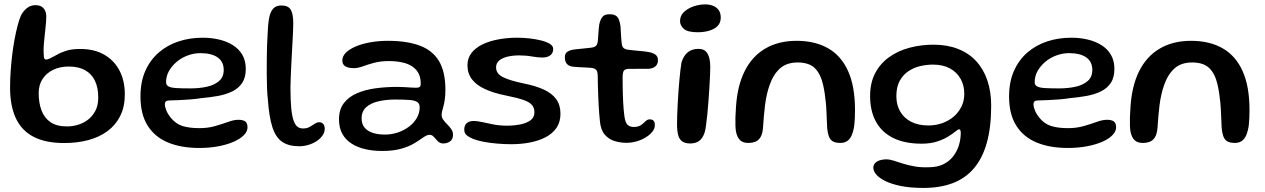

<svg xmlns="http://www.w3.org/2000/svg" viewBox="-20 -656 5904 896"><path d="M279.5 11.5Q192.5 11.5 136.8 -17.5Q81 -46.5 54 -104.2Q27 -162 27 -247Q27 -282.5 29.5 -320.5Q32 -358.5 36.5 -396.5Q41 -434.5 47.5 -469.8Q54 -505 61.5 -534.2Q69 -563.5 78 -584.5Q90.5 -607 107.5 -619.5Q124.5 -632 145.5 -632Q170.5 -632 183.2 -617.5Q196 -603 196 -578.5Q196 -567 194.8 -552.2Q193.5 -537.5 191.8 -520.8Q190 -504 188.2 -487Q186.5 -470 185 -454.2Q183.5 -438.5 183.5 -424Q183.5 -402.5 185 -390.2Q186.5 -378 194.5 -378Q201.5 -378 214.8 -384.2Q228 -390.5 244 -399.5Q261 -410 287.8 -418.8Q314.5 -427.5 354.5 -427.5Q420 -427.5 466.5 -400.8Q513 -374 537.8 -326.5Q562.5 -279 562.5 -215.5Q562.5 -158 541.2 -115.2Q520 -72.5 481.8 -44.2Q443.5 -16 392 -2.2Q340.5 11.5 279.5 11.5ZM293 -66Q316.5 -66 341.8 -73Q367 -80 388.8 -96Q410.5 -112 424.5 -137.8Q438.5 -163.5 438.5 -201Q438.5 -247 423 -279.2Q407.5 -311.5 377 -328.5Q346.5 -345.5 300.5 -345.5Q260 -345.5 228.2 -330.2Q196.5 -315 178.5 -287.2Q160.5 -259.5 160.5 -221.5Q160.5 -175.5 173.8 -140.5Q187 -105.5 215.8 -85.8Q244.5 -66 293 -66Z M909.5 34.5Q825.5 34.5 764 9Q702.5 -16.5 669 -69.8Q635.5 -123 635.5 -205.5Q635.5 -274 658.2 -325.2Q681 -376.5 721 -411Q761 -445.5 813.5 -462.8Q866 -480 925.5 -480Q966 -480 1002.2 -471.5Q1038.5 -463 1066.8 -445.2Q1095 -427.5 1111 -400Q1127 -372.5 1127 -334.5Q1127 -294 1110 -268.8Q1093 -243.5 1063.5 -229.2Q1034 -215 996.8 -208.2Q959.5 -201.5 919 -198Q898.5 -194.5 870.5 -192.2Q842.5 -190 816.2 -188.8Q790 -187.5 775.5 -187.5Q760.5 -187.5 755 -183.5Q749.5 -179.5 749.5 -169Q749.5 -156.5 756.5 -139.8Q763.5 -123 776.5 -107Q800.5 -77.5 832.2 -67.8Q864 -58 910.5 -58Q951 -58 984.5 -67.8Q1018 -77.5 1044.8 -87.2Q1071.5 -97 1093 -97Q1112.5 -97 1123.8 -89.8Q1135 -82.5 1135 -61.5Q1135 -42.5 1117.8 -25Q1100.5 -7.5 1070 5.8Q1039.5 19 998.5 26.8Q957.5 34.5 909.5 34.5ZM870 -243.5Q910.5 -243.5 945.5 -251.2Q980.5 -259 1002.2 -277.8Q1024 -296.5 1024 -329.5Q1024 -368.5 995.5 -388.2Q967 -408 915.5 -408Q885 -408 856 -397.2Q827 -386.5 804.5 -367.5Q782 -348.5 768.5 -324.5Q755 -300.5 755 -273Q755 -259 766.2 -252.8Q777.5 -246.5 802.8 -245Q828 -243.5 870 -243.5Z M1376 26.5Q1327 26.5 1296.8 5.8Q1266.5 -15 1251 -63Q1235.5 -111 1230 -192.5Q1227.5 -213 1226.2 -243.2Q1225 -273.5 1224.8 -308.8Q1224.5 -344 1225 -378.2Q1225.5 -412.5 1226.2 -441.8Q1227 -471 1228.5 -489Q1230 -537 1235.2 -568.2Q1240.5 -599.5 1254.2 -615Q1268 -630.5 1293 -630.5Q1324.5 -630.5 1336.5 -611.2Q1348.5 -592 1348.5 -547Q1348.5 -532.5 1347.5 -509.5Q1346.5 -486.5 1345 -458.5Q1343.5 -430.5 1341.8 -400.8Q1340 -371 1338.8 -342Q1337.5 -313 1336.5 -288.5Q1335.5 -264 1335.5 -246.5Q1335.5 -187 1339.2 -149.8Q1343 -112.5 1350.5 -92.2Q1358 -72 1368.8 -64.2Q1379.5 -56.5 1393.5 -56.5Q1412.5 -56.5 1425.2 -63.8Q1438 -71 1448.5 -78.2Q1459 -85.5 1470 -85.5Q1482 -85.5 1488.8 -77Q1495.5 -68.5 1495.5 -55Q1495.5 -39 1485.5 -24.2Q1475.5 -9.5 1458.8 1.8Q1442 13 1420.5 19.8Q1399 26.5 1376 26.5Z M1763 48.5Q1722.5 48.5 1686.2 40.5Q1650 32.5 1622 15Q1594 -2.5 1578 -30.5Q1562 -58.5 1562 -99Q1562 -145 1584.5 -174.5Q1607 -204 1645.8 -220.8Q1684.5 -237.5 1733 -244Q1781.5 -250.5 1833.5 -250.5Q1849.5 -250.5 1866 -249.5Q1882.5 -248.5 1897.2 -247.5Q1912 -246.5 1921.5 -246.5Q1934.5 -246.5 1939 -250.8Q1943.5 -255 1943.5 -265.5Q1943.5 -285 1938.8 -300Q1934 -315 1925 -326.5Q1916 -338 1903.5 -346Q1883.5 -359.5 1855.2 -365.2Q1827 -371 1794.5 -371Q1756 -371 1726.2 -363Q1696.5 -355 1673.5 -346.5Q1650.5 -338 1631.5 -338Q1605.5 -338 1591.5 -346.5Q1577.5 -355 1577.5 -374Q1577.5 -393.5 1594 -410Q1610.5 -426.5 1639.8 -439Q1669 -451.5 1707.8 -458.5Q1746.5 -465.5 1790.5 -465.5Q1879 -465.5 1938.8 -443.2Q1998.5 -421 2028.5 -371.2Q2058.5 -321.5 2058.5 -237.5Q2058.5 -212.5 2056 -194Q2053.5 -175.5 2049.8 -161.8Q2046 -148 2043.5 -138Q2041 -128 2041 -119.5Q2041 -107.5 2048.8 -96.8Q2056.5 -86 2067.2 -75.5Q2078 -65 2086 -53.2Q2094 -41.5 2094 -27Q2094 -5.5 2080 4Q2066 13.5 2049 13.5Q2033.5 13.5 2023.2 3.2Q2013 -7 2004.8 -17Q1996.5 -27 1984.5 -27Q1977.5 -27 1969.2 -23Q1961 -19 1949 -10.5Q1934 0.5 1910.8 14.2Q1887.5 28 1851.5 38.2Q1815.5 48.5 1763 48.5ZM1776.5 -28Q1807.5 -28 1836.5 -37.8Q1865.5 -47.5 1888.5 -64.8Q1911.5 -82 1925 -105.2Q1938.5 -128.5 1938.5 -155.5Q1938.5 -172.5 1927.2 -180Q1916 -187.5 1890.5 -189.5Q1865 -191.5 1823 -191.5Q1781.5 -191.5 1746 -183.2Q1710.5 -175 1689 -155.8Q1667.5 -136.5 1667.5 -103.5Q1667.5 -78 1680.5 -61.5Q1693.5 -45 1718 -36.5Q1742.5 -28 1776.5 -28Z M2366 17Q2335 17 2301.5 14.2Q2268 11.5 2238.5 6Q2209 0.5 2188.5 -7.5Q2170 -15 2158.2 -24.5Q2146.5 -34 2146.5 -51.5Q2146.5 -71 2158 -81.2Q2169.5 -91.5 2191.5 -91.5Q2207 -91.5 2230.2 -86.2Q2253.5 -81 2283 -75.2Q2312.5 -69.5 2345.5 -69.5Q2378 -69.5 2407.5 -75.2Q2437 -81 2455.5 -94.5Q2474 -108 2474 -131.5Q2474 -153 2462.2 -166.5Q2450.5 -180 2421.5 -190Q2392.5 -200 2340 -210.5Q2282.5 -222 2242.8 -240.5Q2203 -259 2182.2 -286.2Q2161.5 -313.5 2161.5 -351.5Q2161.5 -384.5 2180.2 -408.8Q2199 -433 2231.5 -448.8Q2264 -464.5 2305.8 -472.2Q2347.5 -480 2393.5 -480Q2421.5 -480 2450.8 -476.8Q2480 -473.5 2505.2 -467.2Q2530.5 -461 2546 -451.2Q2561.5 -441.5 2561.5 -428Q2561.5 -413.5 2554.5 -404.5Q2547.5 -395.5 2536.2 -391.5Q2525 -387.5 2511.5 -387.5Q2490 -387.5 2462.2 -392.5Q2434.5 -397.5 2402 -397.5Q2373.5 -397.5 2349 -391.8Q2324.5 -386 2309.8 -373.8Q2295 -361.5 2295 -341.5Q2295 -312 2327.2 -296Q2359.5 -280 2422 -267Q2480 -255.5 2518.2 -237.8Q2556.5 -220 2576 -192.8Q2595.5 -165.5 2595.5 -125Q2595.5 -86.5 2577 -59.5Q2558.5 -32.5 2526.5 -15.8Q2494.5 1 2453 9Q2411.5 17 2366 17Z M2903 10.5Q2876 10.5 2848.8 2.5Q2821.5 -5.5 2802.2 -27.8Q2783 -50 2779.5 -91Q2778 -105.5 2776.5 -124Q2775 -142.5 2773.8 -163.8Q2772.5 -185 2771.8 -207.8Q2771 -230.5 2770.2 -254.2Q2769.5 -278 2769.5 -301.5Q2769 -324 2761.2 -331Q2753.5 -338 2737.5 -339.5Q2728 -340.5 2713.2 -341Q2698.5 -341.5 2683 -342.5Q2667.5 -343.5 2655.5 -344.5Q2636 -346.5 2626 -357.2Q2616 -368 2616 -388Q2616 -401.5 2621.8 -408.8Q2627.5 -416 2638.2 -420Q2649 -424 2662.5 -425.5Q2689 -428 2706.2 -430Q2723.5 -432 2738.5 -433.5Q2754.5 -435.5 2761.2 -442Q2768 -448.5 2770 -466Q2771 -476.5 2771.8 -490.5Q2772.5 -504.5 2773.8 -518.2Q2775 -532 2776.5 -542Q2782 -566.5 2792 -578Q2802 -589.5 2824 -589.5Q2842 -589.5 2852.2 -583.8Q2862.5 -578 2867.5 -566Q2872.5 -554 2875.5 -535Q2876.5 -519.5 2877.2 -507.5Q2878 -495.5 2878.5 -485.8Q2879 -476 2879.8 -468Q2880.5 -460 2881.5 -452Q2883 -437.5 2891 -431.2Q2899 -425 2914.5 -423.5Q2928 -422 2944.2 -420.2Q2960.5 -418.5 2975.8 -417.2Q2991 -416 3001 -414Q3021.5 -411.5 3036 -403Q3050.5 -394.5 3050.5 -375Q3050.5 -357 3039 -346.8Q3027.5 -336.5 3007.5 -335Q2977 -334.5 2951 -334.8Q2925 -335 2910.5 -334.5Q2899 -333.5 2892.8 -327.8Q2886.5 -322 2885.5 -298.5Q2885.5 -279.5 2885.8 -259.5Q2886 -239.5 2886.5 -219.5Q2887 -199.5 2888 -180.2Q2889 -161 2890.5 -144Q2892 -127 2894 -113Q2898 -83.5 2908.8 -73.5Q2919.5 -63.5 2937.5 -63.5Q2959 -63.5 2971.2 -72.2Q2983.5 -81 2992.2 -90Q3001 -99 3012 -99Q3024.5 -99 3030.2 -92.2Q3036 -85.5 3036 -72.5Q3036 -56 3024.2 -41.2Q3012.5 -26.5 2993.2 -14.8Q2974 -3 2950.5 3.8Q2927 10.5 2903 10.5Z M3201.5 13.5Q3178 13.5 3164.2 4.2Q3150.5 -5 3145 -25.2Q3139.5 -45.5 3139.5 -76.5Q3139.5 -93.5 3140.2 -117.5Q3141 -141.5 3142.5 -169.8Q3144 -198 3146 -227Q3148 -256 3150.5 -282.8Q3153 -309.5 3155.5 -331Q3158 -352.5 3160.5 -365.5Q3170.5 -397 3190.2 -412.5Q3210 -428 3240 -428Q3268.5 -428 3281.5 -406.5Q3294.5 -385 3294.5 -344.5Q3294.5 -329.5 3293.5 -304Q3292.5 -278.5 3290.5 -247.5Q3288.5 -216.5 3286.2 -184Q3284 -151.5 3280.8 -121.8Q3277.5 -92 3274.5 -69.2Q3271.5 -46.5 3267.5 -35Q3257.5 -8 3241.2 2.8Q3225 13.5 3201.5 13.5ZM3235.5 -505.5Q3188.5 -505.5 3171 -521.5Q3153.5 -537.5 3153.5 -557.5Q3153.5 -583 3172 -600.2Q3190.5 -617.5 3217.5 -626.5Q3244.5 -635.5 3271.5 -635.5Q3291 -635.5 3307.5 -629Q3324 -622.5 3333.8 -609Q3343.5 -595.5 3343.5 -573.5Q3343.5 -549.5 3328.5 -534.5Q3313.5 -519.5 3289 -512.5Q3264.5 -505.5 3235.5 -505.5Z M3471 11Q3447.5 11 3434 -1.5Q3420.5 -14 3414.5 -42Q3412.5 -55 3412 -71.5Q3411.5 -88 3412 -109Q3412.5 -130 3414.5 -155Q3420.5 -254.5 3455 -323.8Q3489.5 -393 3551 -429.2Q3612.5 -465.5 3697.5 -465.5Q3783 -465.5 3844 -431Q3905 -396.5 3937.5 -325Q3970 -253.5 3970 -142.5Q3970 -122.5 3969.2 -105.5Q3968.5 -88.5 3967 -74.5Q3965.5 -60.5 3962.5 -49Q3955 -17 3940.2 -3Q3925.5 11 3902 11Q3878 11 3865.5 3Q3853 -5 3847.5 -21Q3842 -37 3840 -60.5Q3838.5 -98 3837.2 -126.8Q3836 -155.5 3833.8 -178.2Q3831.5 -201 3828.5 -220.8Q3825.5 -240.5 3821 -260.5Q3809.5 -311.5 3782.5 -338Q3755.5 -364.5 3702 -364.5Q3650.5 -364.5 3619.2 -336Q3588 -307.5 3571 -257.5Q3563.5 -236.5 3558.5 -213.5Q3553.5 -190.5 3550.2 -166Q3547 -141.5 3544.8 -114.5Q3542.5 -87.5 3540.5 -58Q3538 -30 3528.5 -15Q3519 0 3504.5 5.5Q3490 11 3471 11Z M4289.5 221Q4227.5 221 4183 211.8Q4138.5 202.5 4110.2 188.2Q4082 174 4068.8 157.8Q4055.5 141.5 4055.5 127Q4055.5 114 4063.8 105.2Q4072 96.5 4085.8 92Q4099.5 87.5 4117 87.5Q4131 87.5 4149.8 93.5Q4168.5 99.5 4192.8 107.2Q4217 115 4247.8 120.5Q4278.5 126 4316 124.5Q4356.5 124 4384.5 109.5Q4412.5 95 4430 71.2Q4447.5 47.5 4455.5 19.8Q4463.5 -8 4463.5 -36Q4463.5 -41 4462.8 -44.5Q4462 -48 4460.5 -50.2Q4459 -52.5 4456 -52.5Q4450.5 -52.5 4438.2 -42.2Q4426 -32 4405.2 -19Q4384.5 -6 4353.8 4.2Q4323 14.5 4281 14.5Q4202 14.5 4148.5 -12Q4095 -38.5 4067.8 -88.2Q4040.5 -138 4040.5 -207.5Q4040.5 -270 4064.5 -315.2Q4088.5 -360.5 4130.2 -390Q4172 -419.5 4225.2 -433.5Q4278.5 -447.5 4336.5 -447.5Q4399.5 -447.5 4449.5 -428.2Q4499.5 -409 4534.2 -372Q4569 -335 4587.2 -282.2Q4605.5 -229.5 4605.5 -162.5Q4605.5 -62.5 4585.2 10Q4565 82.5 4525.2 129.2Q4485.5 176 4426.5 198.5Q4367.5 221 4289.5 221ZM4312 -70.5Q4346.5 -70.5 4377 -81.2Q4407.5 -92 4430.5 -111.8Q4453.5 -131.5 4466.8 -158.5Q4480 -185.5 4480 -218Q4480 -257.5 4462.8 -288.2Q4445.5 -319 4413 -336.8Q4380.5 -354.5 4333.5 -354.5Q4305.5 -354.5 4275.5 -347.8Q4245.5 -341 4220 -324.2Q4194.5 -307.5 4178.8 -279Q4163 -250.5 4163 -207Q4163 -166 4181.2 -135Q4199.5 -104 4233 -87.2Q4266.5 -70.5 4312 -70.5Z M4963 34.5Q4879 34.5 4817.5 9Q4756 -16.5 4722.5 -69.8Q4689 -123 4689 -205.5Q4689 -274 4711.8 -325.2Q4734.5 -376.5 4774.5 -411Q4814.5 -445.5 4867 -462.8Q4919.5 -480 4979 -480Q5019.5 -480 5055.8 -471.5Q5092 -463 5120.2 -445.2Q5148.5 -427.5 5164.5 -400Q5180.5 -372.5 5180.5 -334.5Q5180.5 -294 5163.5 -268.8Q5146.5 -243.5 5117 -229.2Q5087.5 -215 5050.2 -208.2Q5013 -201.5 4972.5 -198Q4952 -194.5 4924 -192.2Q4896 -190 4869.8 -188.8Q4843.5 -187.5 4829 -187.5Q4814 -187.5 4808.5 -183.5Q4803 -179.5 4803 -169Q4803 -156.5 4810 -139.8Q4817 -123 4830 -107Q4854 -77.5 4885.8 -67.8Q4917.5 -58 4964 -58Q5004.5 -58 5038 -67.8Q5071.5 -77.5 5098.2 -87.2Q5125 -97 5146.5 -97Q5166 -97 5177.2 -89.8Q5188.5 -82.5 5188.5 -61.5Q5188.5 -42.5 5171.2 -25Q5154 -7.5 5123.5 5.8Q5093 19 5052 26.8Q5011 34.5 4963 34.5ZM4923.5 -243.5Q4964 -243.5 4999 -251.2Q5034 -259 5055.8 -277.8Q5077.5 -296.5 5077.5 -329.5Q5077.5 -368.5 5049 -388.2Q5020.5 -408 4969 -408Q4938.5 -408 4909.5 -397.2Q4880.5 -386.5 4858 -367.5Q4835.5 -348.5 4822 -324.5Q4808.5 -300.5 4808.5 -273Q4808.5 -259 4819.8 -252.8Q4831 -246.5 4856.2 -245Q4881.5 -243.5 4923.5 -243.5Z M5312 11Q5288.5 11 5275 -1.5Q5261.5 -14 5255.5 -42Q5253.5 -55 5253 -71.5Q5252.5 -88 5253 -109Q5253.5 -130 5255.5 -155Q5261.5 -254.5 5296 -323.8Q5330.5 -393 5392 -429.2Q5453.5 -465.5 5538.5 -465.5Q5624 -465.5 5685 -431Q5746 -396.5 5778.5 -325Q5811 -253.5 5811 -142.5Q5811 -122.5 5810.2 -105.5Q5809.5 -88.5 5808 -74.5Q5806.5 -60.5 5803.5 -49Q5796 -17 5781.2 -3Q5766.5 11 5743 11Q5719 11 5706.5 3Q5694 -5 5688.5 -21Q5683 -37 5681 -60.5Q5679.5 -98 5678.2 -126.8Q5677 -155.5 5674.8 -178.2Q5672.5 -201 5669.5 -220.8Q5666.5 -240.5 5662 -260.5Q5650.5 -311.5 5623.5 -338Q5596.5 -364.5 5543 -364.5Q5491.5 -364.5 5460.2 -336Q5429 -307.5 5412 -257.5Q5404.5 -236.5 5399.5 -213.5Q5394.5 -190.5 5391.2 -166Q5388 -141.5 5385.8 -114.5Q5383.5 -87.5 5381.5 -58Q5379 -30 5369.5 -15Q5360 0 5345.5 5.5Q5331 11 5312 11Z"/></svg>

Font: Gluten
Style: Regular
Weight: 400
Designer: Tyler Finck
Foundry: Etcetera Type Company
Version: Version 1.300